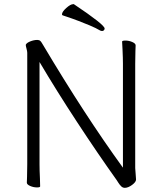

<svg xmlns="http://www.w3.org/2000/svg" viewBox="-20 -895 778 923"><path d="M569 -657Q567 -687 567 -695Q567 -700 583 -700Q600 -700 616 -693Q632 -686 632 -677Q632 -661 631 -649L630 -588V-87L632 -60L634 -32Q634 -20 615 -6Q596 8 580 8Q570 8 562.5 0.5Q555 -7 549 -16.5Q543 -26 541 -29Q449 -158 350 -309Q251 -460 170 -597V-105Q170 -79 172 -37L173 1Q173 6 158 6Q141 6 125 -1Q109 -8 109 -17Q109 -33 110 -45L111 -106V-641Q111 -648 107.5 -661Q104 -674 104 -678Q104 -680 104 -680Q108 -689 125.5 -696Q143 -703 159 -703Q164 -703 167 -702Q171 -701 174.5 -697.5Q178 -694 181.5 -688Q185 -682 187 -679Q388 -341 571 -89V-589Q571 -615 569 -657ZM471 -746Q467 -746 462 -748Q442 -760 411 -773Q380 -786 358.5 -794Q337 -802 326 -806L282 -821Q278 -822 278 -826Q278 -838 298.5 -856.5Q319 -875 332 -875Q335 -875 335 -875Q483 -776 483 -758Q483 -753 479.5 -749.5Q476 -746 471 -746Z"/></svg>

Font: JyunsaiKaai Light
Style: Regular
Weight: 300
Designer: Fontworks Inc.
Version: Version 0.030;April 7, 2024;FontCreator 14.0.0.2901 64-bit